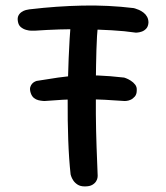

<svg xmlns="http://www.w3.org/2000/svg" viewBox="-20 -668 595 688"><path d="M284 0Q268 0 258 -6.5Q248 -13 242.5 -21.5Q237 -30 235 -36.5Q233 -43 233 -43Q227 -97 224.5 -166.5Q222 -236 222.5 -311Q223 -386 226 -458.5Q229 -531 234 -592Q234 -592 235 -597.5Q236 -603 240 -610Q244 -617 253.5 -623Q263 -629 280 -629Q300 -628 310.5 -621Q321 -614 325.5 -604.5Q330 -595 330.5 -588Q331 -581 331 -581Q327 -541 325.5 -488.5Q324 -436 323.5 -377.5Q323 -319 323.5 -259.5Q324 -200 326 -143Q328 -86 330 -38Q330 -38 329.5 -32Q329 -26 324.5 -18.5Q320 -11 310.5 -5.5Q301 0 284 0ZM139 -306Q139 -306 132.5 -306.5Q126 -307 117.5 -309Q109 -311 101.5 -317Q94 -323 90 -335Q86 -348 88.5 -356Q91 -364 96 -369Q101 -374 106 -376Q111 -378 111 -378Q153 -385 188 -390Q223 -395 257 -397Q291 -399 331.5 -397.5Q372 -396 425 -390Q425 -390 432 -387.5Q439 -385 448.5 -379Q458 -373 464.5 -364.5Q471 -356 470 -344Q470 -330 463 -322Q456 -314 448 -310.5Q440 -307 433.5 -306.5Q427 -306 427 -306Q385 -309 355 -310.5Q325 -312 301.5 -312.5Q278 -313 255 -312.5Q232 -312 204.5 -310.5Q177 -309 139 -306ZM104 -558Q101 -558 92.5 -558Q84 -558 73.5 -561Q63 -564 54.5 -571Q46 -578 44 -592Q42 -604 46 -612Q50 -620 57.5 -625Q65 -630 72.5 -632Q80 -634 85 -634.5Q90 -635 90 -635Q183 -646 275.5 -648Q368 -650 459 -639Q459 -639 464.5 -637.5Q470 -636 478 -632.5Q486 -629 494 -623Q502 -617 507 -608Q512 -599 512 -587Q511 -573 504 -565.5Q497 -558 488.5 -555Q480 -552 473.5 -551.5Q467 -551 467 -551Q426 -557 380.5 -559.5Q335 -562 287.5 -563Q240 -564 193.5 -562.5Q147 -561 104 -558Z"/></svg>

Font: Sour Gummy
Style: Regular
Weight: 400
Designer: Stefie Justprince
Foundry: Eifetstype
Version: Version 1.000